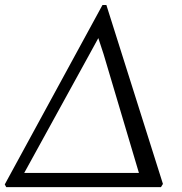

<svg xmlns="http://www.w3.org/2000/svg" viewBox="-36 -766 744 786"><path d="M-10.5 0 -16.5 -11 383.5 -745.5H399.5L631 -13L623 0ZM366.5 -610 326.5 -537 45 -25 24.5 -58H561.5L543 -23.5L388 -544.5Z"/></svg>

Font: Merriweather 7pt Light
Style: Italic
Weight: 300
Italic angle: -7.8°
Designer: Eben Sorkin
Foundry: Eben Sorkin
Version: Version 2.200;gftools[0.9.31]